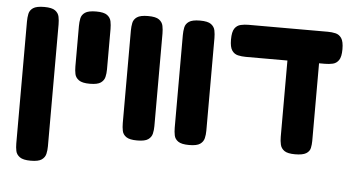

<svg xmlns="http://www.w3.org/2000/svg" viewBox="-51 -675 1690 913"><g transform="rotate(5 794.5 -218.0)"><path d="M124 149Q88 149 72 137.5Q56 126 52.5 109Q49 92 49 73V-509Q49 -528 52.5 -545.5Q56 -563 72 -574Q88 -585 125 -585Q162 -585 177.5 -573.5Q193 -562 196.5 -544.5Q200 -527 200 -508V74Q200 93 196 110Q192 127 176.5 138Q161 149 124 149Z M372 -240Q336 -240 320 -251.5Q304 -263 300.5 -280Q297 -297 297 -316V-509Q297 -528 300.5 -545.5Q304 -563 320 -574Q336 -585 373 -585Q410 -585 425.5 -573.5Q441 -562 444.5 -544.5Q448 -527 448 -508V-315Q448 -296 444 -279Q440 -262 424.5 -251Q409 -240 372 -240Z M620 9Q584 9 568 -2Q552 -13 548.5 -30.5Q545 -48 545 -67V-509Q545 -528 548.5 -545.5Q552 -563 568 -574Q584 -585 621 -585Q658 -585 673.5 -573.5Q689 -562 692.5 -544.5Q696 -527 696 -508V-66Q696 -47 692 -30Q688 -13 672.5 -2Q657 9 620 9Z M868 9Q832 9 816 -2Q800 -13 796.5 -30.5Q793 -48 793 -67V-509Q793 -528 796.5 -545.5Q800 -563 816 -574Q832 -585 869 -585Q906 -585 921.5 -573.5Q937 -562 940.5 -544.5Q944 -527 944 -508V-66Q944 -47 940 -30Q936 -13 920.5 -2Q905 9 868 9Z M1100 -432Q1081 -432 1063 -436Q1045 -440 1034 -456Q1023 -472 1023 -508Q1023 -545 1034 -561Q1045 -577 1063 -581Q1081 -585 1099 -585H1479Q1498 -585 1515.5 -581Q1533 -577 1544 -561Q1555 -545 1555 -508Q1555 -472 1544 -456Q1533 -440 1515.5 -436Q1498 -432 1478 -432ZM1374 9Q1338 9 1322.5 -2Q1307 -13 1303 -30.5Q1299 -48 1299 -68V-469L1450 -456V-61Q1450 -44 1446.5 -27.5Q1443 -11 1426.5 -1Q1410 9 1374 9Z"/></g></svg>

Font: Fredoka Light SemiBold
Style: Regular
Weight: 600
Version: Version 2.001